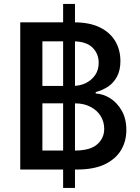

<svg xmlns="http://www.w3.org/2000/svg" viewBox="-20 -838 694 949"><path d="M292 90.8Q292 -136.7 292 -818.4Q306.6 -818.4 350.6 -818.4Q350.6 -590.8 350.6 90.8Q335.9 90.8 292 90.8ZM80.1 0Q80.1 -181.6 80.1 -727.5Q146.5 -727.5 346.7 -727.5Q423.8 -727.5 474.6 -702.1Q525.4 -676.8 550.8 -632.8Q575.2 -589.8 575.2 -536.1Q575.2 -491.2 558.6 -460Q542 -428.7 514.6 -410.2Q486.3 -391.6 453.1 -382.8Q453.1 -380.9 453.1 -376Q489.3 -374 524.4 -352.5Q558.6 -331.1 581.1 -292Q604.5 -252 604.5 -195.3Q604.5 -139.6 578.1 -95.7Q551.8 -51.8 497.1 -25.4Q443.4 0 358.4 0Q265.6 0 80.1 0ZM189.5 -93.8Q229.5 -93.8 347.7 -93.8Q426.8 -93.8 460.9 -125Q495.1 -155.3 495.1 -201.2Q495.1 -235.4 477.5 -264.6Q460 -293 427.7 -309.6Q395.5 -327.1 351.6 -327.1Q297.9 -327.1 189.5 -327.1Q189.5 -268.6 189.5 -93.8ZM189.5 -413.1Q226.6 -413.1 336.9 -413.1Q374 -413.1 403.3 -426.8Q432.6 -441.4 450.2 -466.8Q467.8 -492.2 467.8 -527.3Q467.8 -573.2 436.5 -603.5Q405.3 -633.8 339.8 -633.8Q289.1 -633.8 189.5 -633.8Q189.5 -578.1 189.5 -413.1Z"/></svg>

Font: DeepSea
Style: Medium
Weight: 500
Designer: Stem
Version: Version 3.019;git-0a5106e0b